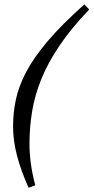

<svg xmlns="http://www.w3.org/2000/svg" viewBox="-20 -732 433 889"><path d="M393 -688Q309 -600 255 -520Q201 -440 170.8 -364.5Q140.5 -289 128.5 -215.2Q116.5 -141.5 116.5 -66.5Q116.5 -23 122.8 24.8Q129 72.5 143.5 126L112.5 137.5Q78 61 59.2 -9.5Q40.5 -80 40.5 -147Q40.5 -209.5 53.5 -271Q66.5 -332.5 101.2 -398.8Q136 -465 201 -541.8Q266 -618.5 370.5 -711.5Z"/></svg>

Font: Newsreader Text SemiBold
Style: Italic
Weight: 600
Italic angle: -17°
Designer: Hugues Gentile
Foundry: Production Type
Version: Version 1.001